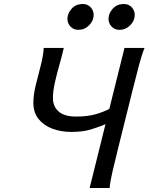

<svg xmlns="http://www.w3.org/2000/svg" viewBox="-20 -938 741 958"><path d="M601.1 -698.7H701.2Q689 -669.9 674.3 -615.7Q659.7 -561.5 642.1 -490.2L571.8 -208Q554.2 -137.2 541.5 -83Q528.8 -28.8 527.3 0Q527.3 0 512.2 0Q497.1 0 477.3 0Q457.5 0 442.4 0Q427.2 0 427.2 0L506.3 -318.4Q470.7 -303.2 431.2 -291.5Q391.6 -279.8 335.4 -279.8Q284.2 -279.8 241.2 -295.9Q198.2 -312 172.4 -344.2Q146.5 -376.5 146.5 -424.8Q146.5 -464.8 158.4 -513.4Q170.4 -562 183.1 -610.4Q195.8 -658.7 198.2 -698.7H298.3Q289.6 -660.2 276.6 -615.2Q263.7 -570.3 253.9 -526.6Q244.1 -482.9 244.1 -448.2Q244.1 -407.2 272.5 -381.8Q300.8 -356.4 359.9 -356.4Q417 -356.4 456.8 -367.9Q496.6 -379.4 525.4 -394.5ZM652.3 -863.3Q652.3 -834.5 629.6 -811.8Q606.9 -789.1 575.7 -789.1Q552.2 -789.1 536.9 -805.4Q521.5 -821.8 521.5 -844.2Q521.5 -871.1 542.5 -894.5Q563.5 -918 598.1 -918Q622.1 -918 637.2 -901.9Q652.3 -885.7 652.3 -863.3ZM447.3 -863.3Q447.3 -834.5 424.6 -811.8Q401.9 -789.1 370.6 -789.1Q347.2 -789.1 331.8 -805.4Q316.4 -821.8 316.4 -844.2Q316.4 -871.1 337.4 -894.5Q358.4 -918 393.1 -918Q417 -918 432.1 -901.9Q447.3 -885.7 447.3 -863.3Z"/></svg>

Font: Andika
Style: Italic
Weight: 400
Italic angle: -14°
Designer: Victor Gaultney, Annie Olsen, Julie Remington, Don Collingsworth, Eric Hays, Becca Hirsbrunner
Foundry: SIL International
Version: Version 6.101